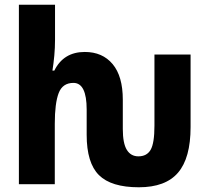

<svg xmlns="http://www.w3.org/2000/svg" viewBox="-20 -780 885 813"><path d="M568 13Q451 13 399 -38.5Q347 -90 347 -209V-316Q347 -429 291 -429Q245 -429 228.5 -386Q212 -343 212 -256V0H60V-760H213V-611Q213 -578 210 -545Q207 -512 202 -481H210Q249 -560 339 -560Q414 -560 457 -508.5Q500 -457 500 -358V-234Q500 -173 517 -145.5Q534 -118 566 -118Q602 -118 618 -146Q634 -174 634 -248V-549H787V-242Q787 -111 734 -49Q681 13 568 13Z"/></svg>

Font: Noto Sans Condensed ExtraBold
Style: Regular
Weight: 800
Width: 3
Designer: Monotype Design Team
Foundry: Monotype Imaging Inc.
Version: Version 2.013; ttfautohint (v1.8.4.7-5d5b)